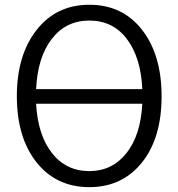

<svg xmlns="http://www.w3.org/2000/svg" viewBox="-20 -769 750 807"><path d="M50.8 -365.2Q50.8 -537.1 133.8 -643.1Q216.8 -749 355.5 -749Q495.1 -749 577.1 -643.6Q659.2 -538.1 659.2 -364.3Q659.2 -188.5 576.2 -85.4Q493.2 17.6 355.5 17.6Q216.8 17.6 133.8 -86.4Q50.8 -190.4 50.8 -365.2ZM578.1 -333H131.8Q138.7 -202.1 198.2 -126Q257.8 -49.8 355.5 -49.8Q451.2 -49.8 511.2 -125Q571.3 -200.2 578.1 -333ZM131.8 -394.5H578.1Q572.3 -526.4 513.7 -604.5Q455.1 -682.6 355.5 -682.6Q256.8 -682.6 197.3 -605Q137.7 -527.3 131.8 -394.5Z"/></svg>

Font: Batunionen A1
Style: Regular
Weight: 400
Designer: HanYang I&C Co.,Ltd.
Foundry: HanYang I&C Co.,Ltd.
Version: Version 2.50; ttfautohint (v1.6)